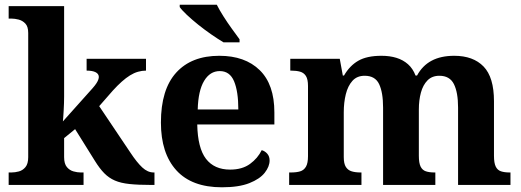

<svg xmlns="http://www.w3.org/2000/svg" viewBox="-20 -786 2215 816"><path d="M16.8 0V-53H28.9Q43.8 -53 60.2 -57.4Q76.7 -61.9 88.3 -75.9Q99.9 -90 99.9 -118.1V-645.9Q99.9 -673 87.8 -685.8Q75.7 -698.6 59.2 -702.8Q42.8 -707 28.9 -707H16.8V-760H252.5V-376.9Q252.5 -363.9 252 -347.3Q251.5 -330.6 250.5 -314.5Q249.5 -298.5 248.7 -286.3Q247.9 -274.1 247.3 -270L373.5 -411.1Q384.4 -423.5 390.1 -432.5Q395.8 -441.4 397.9 -448Q400 -454.6 400 -458.9Q400 -471.9 386.6 -478.9Q373.1 -485.9 348.1 -485.9V-536H600.5V-485.9Q583.5 -485.9 566.5 -481Q549.5 -476.2 532.5 -465.6Q515.5 -455.1 497.5 -439Q479.5 -423 459.5 -401L401.6 -334.8L534.6 -136.8Q561.8 -95.6 584.7 -74.3Q607.6 -53 632.9 -53H636.5V0H622.5Q567.9 0 530.7 -3.9Q493.6 -7.7 468.3 -18.7Q443 -29.6 423.2 -49.7Q403.4 -69.8 383 -102.8L299.2 -237.2L252.5 -199V-118.3Q252.5 -89.9 264.3 -75.9Q276 -62 292.5 -57.5Q309 -53 322.9 -53H335.1V0Z M923.1 10Q795 10 729.4 -62.3Q663.9 -134.6 663.9 -265.2Q663.9 -405.7 728.8 -477.3Q793.8 -548.9 912 -548.9Q1021.2 -548.9 1083.6 -488Q1146.1 -427.2 1146.1 -308.2V-256.9H818.3Q820.3 -156.6 855.5 -110.9Q890.7 -65.2 958 -65.2Q1009.4 -65.2 1042.5 -89.3Q1075.5 -113.4 1092.3 -147.9Q1106.3 -143.8 1116.1 -132.5Q1125.8 -121.1 1125.8 -104.1Q1125.8 -78.3 1105.1 -51.8Q1084.3 -25.3 1039.8 -7.7Q995.3 10 923.1 10ZM992.9 -320.8Q992.9 -397.3 974.8 -440.6Q956.6 -483.9 914 -483.9Q872.4 -483.9 847.4 -442.1Q822.4 -400.4 820.3 -320.8ZM930 -606Q906.5 -620 878.3 -639.5Q850.1 -659 822.6 -681Q795.2 -703 774 -723Q752.8 -743 743.8 -756V-766H901.3Q912.3 -744 929.4 -717Q946.5 -690 965.3 -664Q984.1 -638 998.1 -619V-606Z M1208.9 0V-53H1216.7Q1239.7 -53 1255.5 -57.7Q1271.3 -62.4 1280.2 -77.4Q1289 -92.3 1289 -122.1V-420.8Q1289 -449 1280.2 -463Q1271.3 -476.9 1255.3 -481.4Q1239.2 -485.9 1217.2 -485.9H1213.7V-536H1424L1437 -464.9H1442Q1466.2 -506.9 1502.9 -527.9Q1539.5 -548.9 1601.1 -548.9Q1636.6 -548.9 1664.8 -540.2Q1693 -531.5 1713.9 -513.1Q1734.7 -494.8 1746.1 -464.9H1752.4Q1774.9 -506.9 1814.2 -527.9Q1853.5 -548.9 1910.6 -548.9Q1991 -548.9 2035.2 -503.3Q2079.4 -457.6 2079.4 -355.8V-123.9Q2079.4 -93.4 2086.8 -78.2Q2094.1 -63 2109 -58Q2123.9 -53 2145.9 -53H2149.5V0H1926.8V-328.8Q1926.8 -393.2 1909.1 -428.6Q1891.4 -464 1847.3 -464Q1816.2 -464 1796.9 -444.4Q1777.6 -424.8 1768.8 -392.2Q1760.1 -359.7 1760.1 -320.8V-123.9Q1760.1 -93.4 1767.5 -78.2Q1774.9 -63 1789.8 -58Q1804.6 -53 1826.6 -53H1830.2V0H1608.1V-328.8Q1608.1 -393.2 1591.2 -428.6Q1574.4 -464 1529.8 -464Q1497.2 -464 1477.8 -442.4Q1458.4 -420.8 1449.7 -385.5Q1441 -350.2 1441 -309V-118.3Q1441 -90.4 1449.9 -76.5Q1458.8 -62.6 1474.7 -57.8Q1490.6 -53 1512.6 -53H1516.2V0Z"/></svg>

Font: Noto Serif Hebrew
Style: Regular
Weight: 400
Designer: Monotype Design Team
Foundry: Monotype Imaging Inc.
Version: Version 2.003